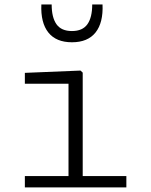

<svg xmlns="http://www.w3.org/2000/svg" viewBox="-20 -818 660 838"><path d="M279 0V-480L301.5 -452.5H88.5V-500L331.5 -510L341 -501V0ZM88.5 -49.5H531.5V0H88.5ZM294 -682.5Q340.5 -682.5 361.5 -712.2Q382.5 -742 382.5 -798.5H427.5Q431 -719 397 -676.2Q363 -633.5 294 -633.5Q225 -633.5 191 -676.2Q157 -719 160.5 -798.5H205.5Q205.5 -742 226.5 -712.2Q247.5 -682.5 294 -682.5Z"/></svg>

Font: Monaspace Neon Var ExtraLight
Style: Regular
Weight: 200
Designer: Riley Cran and the Lettermatic Team
Version: Version 1.200 (Monaspace Neon Var)